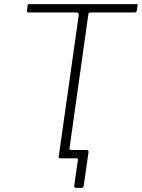

<svg xmlns="http://www.w3.org/2000/svg" viewBox="-20 -762 682 924"><path d="M346 142Q336 142 337 133L355 7Q355 0 349 0H295L317 -47Q317 -40 323 -40H398Q407 -40 406 -30L383 132Q382 137 380 139.5Q378 142 373 142ZM113 -736Q114 -740 115 -741Q116 -742 120 -742H637Q641 -742 642 -740Q643 -738 642 -734L638 -710Q637 -706 635 -704Q633 -702 628 -702H417Q411 -702 408.5 -700Q406 -698 405 -692L309 -9Q308 -3 306.5 -1.5Q305 0 300 0H271Q265 0 263.5 -2.5Q262 -5 263 -11L359 -690Q360 -702 348 -702H117Q109 -702 110 -710Z"/></svg>

Font: Libre Franklin Thin
Style: Italic
Weight: 100
Italic angle: -8°
Designer: Pablo Impallari, Rodrigo Fuenzalida, Nhung Nguyen
Foundry: Impallari Type
Version: Version 3.000